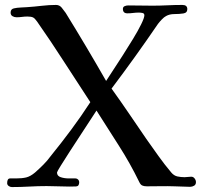

<svg xmlns="http://www.w3.org/2000/svg" viewBox="-20 -756 814 778"><path d="M774 -18Q774 -8 766.5 -3.5Q759 1 750 1Q734 1 718.5 0Q703 -1 688 -1Q660 -2 631.5 -1.5Q603 -1 575 -1Q563 -1 556 -4.5Q549 -8 544 -19Q507 -95 461.5 -166Q416 -237 371 -308Q365 -299 347.5 -272Q330 -245 307 -210Q284 -175 262 -141Q240 -107 225.5 -83.5Q211 -60 211 -57Q211 -43 226 -38Q241 -33 259 -33Q277 -33 286 -33Q292 -33 296.5 -28.5Q301 -24 301 -18Q301 -1 288 -0.5Q275 0 261 0Q239 0 215.5 -1Q192 -2 169 -2Q134 -2 98.5 0Q63 2 28 2Q21 2 15 -2.5Q9 -7 9 -14Q9 -33 21 -33Q33 -33 45 -33Q69 -33 86 -37Q103 -41 122 -57Q139 -72 155.5 -88.5Q172 -105 185 -123Q228 -176 268.5 -230.5Q309 -285 346 -342Q292 -424 239 -506.5Q186 -589 130 -669Q121 -682 113.5 -685.5Q106 -689 91 -689Q80 -689 69 -687.5Q58 -686 47 -686Q38 -686 30.5 -690.5Q23 -695 23 -705Q23 -719 36 -722Q49 -725 63 -725.5Q77 -726 90 -727Q119 -729 149 -732.5Q179 -736 207 -736Q221 -736 230 -725Q239 -714 246 -704Q288 -636 329 -567Q370 -498 410 -428Q418 -441 436 -468Q454 -495 476 -529.5Q498 -564 518.5 -597.5Q539 -631 552 -657.5Q565 -684 565 -694Q565 -702 557 -703.5Q549 -705 543 -705Q531 -705 519.5 -703.5Q508 -702 496 -702Q478 -702 478 -720Q478 -728 485 -731Q492 -734 499 -734Q524 -734 548.5 -733.5Q573 -733 598 -733Q628 -733 658.5 -734.5Q689 -736 719 -736Q739 -736 739 -719Q739 -704 723 -701.5Q707 -699 687 -699Q667 -699 653 -691Q645 -687 635.5 -677Q626 -667 620 -659Q575 -593 528 -527.5Q481 -462 432 -397Q468 -347 503 -295.5Q538 -244 573 -193Q597 -159 622 -124Q647 -89 674 -57Q685 -44 699 -41Q713 -38 728 -38Q735 -38 741.5 -39Q748 -40 755 -40Q763 -40 768.5 -33Q774 -26 774 -18Z"/></svg>

Font: Kaisei Tokumin Medium
Style: Regular
Weight: 500
Designer: Font-Kai,
Foundry: KAZUO KANAI
Version: Version 5.003